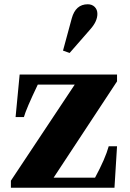

<svg xmlns="http://www.w3.org/2000/svg" viewBox="-20 -879 611 899"><path d="M72 -530H528V-498L231 -47H425Q473 -136 489 -194H528L516 0H31V-33L330 -483H157Q102 -368 92 -331H53ZM306 -631 275 -642 316 -793Q334 -859 391 -859Q411 -859 423.5 -846.5Q436 -834 436 -814Q436 -779 403 -742Z"/></svg>

Font: Libre Caslon Text
Style: Bold
Weight: 700
Designer: Pablo Impallari, Rodrigo Fuenzalida
Foundry: Pablo Impallari, Rodrigo Fuenzalida
Version: Version 1.002